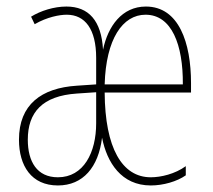

<svg xmlns="http://www.w3.org/2000/svg" viewBox="-20 -557 651 587"><path d="M426 -537C353 -537 310 -477 295 -405C290 -494 251 -537 183 -537C145 -537 104 -524 75 -506L86 -483C124 -505 162 -512 184 -512C240 -512 274 -468 274 -380V-299L215 -295C106 -288 38 -237 38 -130C38 -50 76 10 157 10C234 10 281 -46 292 -136C307 -60 351 10 441 10C479 10 521 -2 548 -21V-49C515 -25 472 -15 441 -15C353 -15 301 -105 300 -274H564V-303C564 -426 527 -537 426 -537ZM425 -512C505 -512 540 -420 539 -299H300C304 -438 355 -512 425 -512ZM215 -271 274 -275V-180C274 -91 236 -15 157 -15C93 -15 65 -63 65 -130C65 -213 109 -264 215 -271Z"/></svg>

Font: Noto Sans Bengali ExtraCondensed Thin
Style: Regular
Weight: 100
Width: 2
Designer: Joana Ranito - Universal Thirst; Jelle Bosma - Monotype Design Team
Foundry: Universal Thirst ehf.
Version: Version 3.000